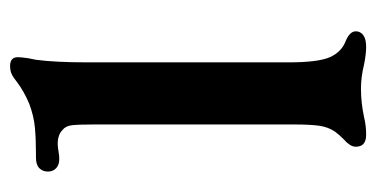

<svg xmlns="http://www.w3.org/2000/svg" viewBox="-198 -520 728 371"><g transform="rotate(-90 165.5 -334.0)"><path d="M68 -10Q68 -16 72 -22Q76 -28 82 -33Q92 -43 97 -50Q106 -63 108.5 -80.5Q111 -98 111 -130V-508V-516Q111 -546 109.5 -558.5Q108 -571 100 -577Q91 -586 73 -586Q68 -586 56 -584Q52 -583 44 -583Q33 -583 26.5 -589Q20 -595 20 -605Q20 -615 26.5 -621.5Q33 -628 47 -628H52Q82 -628 104.5 -630Q127 -632 151 -641Q163 -646 173.5 -652Q184 -658 192 -664Q202 -672 208.5 -675Q215 -678 224 -678Q241 -678 241 -663Q241 -657 239 -643L236 -628Q231 -591 231 -528V-140Q231 -83 241 -60Q251 -38 271 -30Q291 -22 291 -10Q291 -1 283.5 4.5Q276 10 261 10Q247 10 227 6Q203 0 180 0Q153 0 125 6Q117 8 108.5 9Q100 10 91 10Q68 10 68 -10Z"/></g></svg>

Font: Raigarh
Style: Regular
Weight: 400
Designer: jaikishan Patel
Foundry: MagicType
Version: Version 1.000;FEAKit 1.0